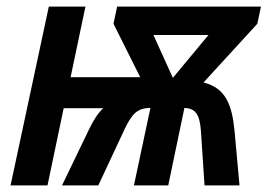

<svg xmlns="http://www.w3.org/2000/svg" viewBox="-20 -562 811 582"><path d="M12 0H124L173 -234H293C277 -219 264 -199 250 -170L168 0H278L358 -171C381 -219 397 -234 436 -235L386 0H490L539 -235C572 -233 585 -217 589 -166L600 0H706L691 -165C683 -247 663 -295 597 -312L760 -490L771 -542H335L324 -490L405 -328H194L239 -542H128ZM504 -326 445 -456H612Z"/></svg>

Font: Noto Sans SemiCondensed SemiBold
Style: Italic
Weight: 600
Width: 4
Italic angle: -12°
Designer: Monotype Design Team
Foundry: Monotype Imaging Inc.
Version: Version 2.013